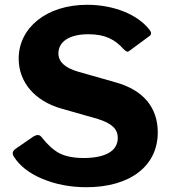

<svg xmlns="http://www.w3.org/2000/svg" viewBox="-20 -772 717 802"><path d="M496 -567C503 -560 509 -556 512 -556C514 -556 517 -557 521 -560L605 -622C609 -625 611 -629 611 -633C611 -637 609 -642 605 -647C556 -711 456 -752 344 -752C173 -752 58 -655 58 -527C58 -431 123 -350 238 -318L389 -275C449 -256 472 -232 472 -196C472 -140 418 -112 329 -112C287 -112 253 -119 228 -132C203 -145 178 -168 153 -200C149 -205 144 -208 138 -208C133 -208 127 -206 120 -202L43 -149C36 -143 33 -137 33 -132C33 -128 34 -124 37 -119C62 -79 102 -48 157 -25C212 -2 273 10 341 10C524 10 639 -79 639 -219C639 -320 582 -395 463 -428L305 -473C251 -489 224 -514 224 -549C224 -597 268 -629 349 -629C421 -629 461 -606 496 -567Z"/></svg>

Font: Libre Franklin
Style: Bold
Weight: 700
Designer: Pablo Impallari, Rodrigo Fuenzalida
Foundry: Impallari Type
Version: Version 1.002; ttfautohint (v1.5)